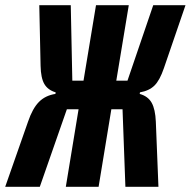

<svg xmlns="http://www.w3.org/2000/svg" viewBox="-58 -718 733 738"><path d="M50 -251Q67 -301 91.5 -326Q116 -351 155 -357L156 -363Q126 -372 112.5 -395Q99 -418 98 -465L93 -698H214L220 -408H263L311 -698H437L389 -408H432L531 -698H655L572 -456Q556 -409 535.5 -389Q515 -369 480 -363L479 -357Q511 -348 525 -323Q539 -298 541 -250L551 0H424L413 -298H370L321 0H195L244 -298H199L95 0H-38Z"/></svg>

Font: IBM Plex Mono
Style: Bold Italic
Weight: 700
Italic angle: -9°
Monospace: yes
Designer: Mike Abbink, Paul van der Laan, Pieter van Rosmalen
Foundry: Bold Monday
Version: Version 2.3